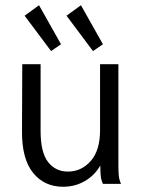

<svg xmlns="http://www.w3.org/2000/svg" viewBox="-20 -702 540 733"><path d="M64 -202 65 -457H135V-202Q135 -120 163.5 -83.5Q192 -47 239 -47Q291 -47 326.5 -87.5Q362 -128 362 -205V-457H432V-71Q432 -47 433.5 -31.5Q435 -16 442 0H373Q366 -15 364.5 -31Q363 -47 363 -70Q341 -32 303.5 -10.5Q266 11 221 11Q149 11 106 -42.5Q63 -96 64 -202ZM74 -642 129 -682 213 -533 175 -507ZM234 -642 289 -682 373 -533 335 -507Z"/></svg>

Font: Vazir Code FD
Style: Code-FD
Weight: 400
Foundry: DejaVu fonts team - Redesigned by Saber Rastikerdar
Version: Version 1.1.2